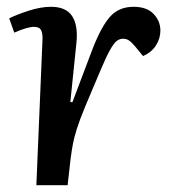

<svg xmlns="http://www.w3.org/2000/svg" viewBox="-20 -545 523 565"><path d="M105 -427Q106 -446 101 -456Q96 -466 80 -466Q61 -466 22 -449L7 -491Q29 -502 64.5 -513.5Q100 -525 130 -525Q174 -525 192 -498Q210 -471 205 -420L187 -245L193 -244L252 -400Q278 -467 304 -496Q330 -525 373 -525Q412 -525 432 -504Q452 -483 452 -455Q452 -432 439 -411.5Q426 -391 401 -380L378 -408Q367 -421 359.5 -426Q352 -431 342 -431Q332 -431 323.5 -424.5Q315 -418 303.5 -397.5Q292 -377 274 -334Q247 -271 230.5 -231Q214 -191 206 -165.5Q198 -140 194.5 -121Q191 -102 188 -80L179 0H87Z"/></svg>

Font: Literata 36pt Medium
Style: Italic
Weight: 500
Italic angle: -2°
Designer: Latin by Veronika Burian and Jose Scaglione. Greek by Irene Vlachou. Cyrillic by Vera Evstafieva
Foundry: TypeTogether
Version: Version 3.002